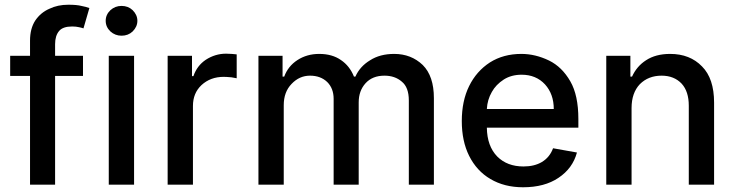

<svg xmlns="http://www.w3.org/2000/svg" viewBox="-20 -781 3110 812"><path d="M213 -460V0H107V-460H23V-545H107V-609Q107 -660 129 -694Q152 -728 189 -744Q224 -761 269 -761Q305 -761 324 -756Q345 -752 358 -747L333 -661Q328 -663 323 -664Q318 -665 314 -666Q302 -669 285 -669Q246 -669 230 -650Q213 -630 213 -594V-545H331V-460Z M547 -545V0H440V-545ZM447 -648Q427 -667 427 -693Q427 -719 447 -738Q467 -756 494 -756Q522 -756 541 -738Q561 -718 561 -693Q561 -668 541 -648Q522 -630 494 -630Q467 -630 447 -648Z M792 -545V-459H798Q813 -503 850 -528Q890 -554 936 -554L960 -553Q966 -552 971 -552Q976 -552 981 -551V-450L959 -454Q937 -456 926 -456Q870 -456 832 -421Q796 -387 796 -333V0H689V-545Z M1175 -545V-457H1182Q1198 -501 1238 -527Q1278 -553 1330 -553Q1385 -553 1422 -527Q1459 -502 1477 -457H1483Q1502 -500 1545 -526Q1587 -553 1647 -553Q1719 -553 1768 -506Q1815 -459 1815 -366V0H1709V-356Q1709 -412 1679 -436Q1650 -461 1606 -461Q1555 -461 1526 -429Q1497 -397 1497 -348V0H1391V-363Q1391 -407 1364 -434Q1336 -461 1291 -461Q1246 -461 1213 -426Q1180 -392 1180 -336V0H1073V-545Z M2054 -24Q1996 -58 1964 -122Q1933 -184 1933 -269Q1933 -354 1964 -417Q1995 -480 2052 -517Q2109 -553 2185 -553Q2244 -553 2302 -525Q2357 -498 2392 -437Q2426 -378 2426 -278V-241H2039Q2040 -163 2083 -119Q2125 -77 2194 -77Q2240 -77 2272 -96Q2305 -116 2319 -154L2420 -136Q2402 -69 2342 -29Q2283 11 2192 11Q2113 11 2054 -24ZM2285 -424Q2247 -465 2186 -465Q2143 -465 2111 -445Q2077 -423 2060 -392Q2041 -359 2039 -320H2322Q2322 -383 2285 -424Z M2544 0V-545H2646V-457H2653Q2673 -501 2712 -526Q2753 -553 2814 -553Q2898 -553 2949 -500Q3000 -449 3000 -347V0H2893V-334Q2893 -394 2863 -427Q2831 -461 2778 -461Q2722 -461 2686 -425Q2651 -388 2651 -324V0Z"/></svg>

Font: Sinter Medium
Style: Regular
Weight: 500
Foundry: Adobe & rsms
Version: Version 1.000